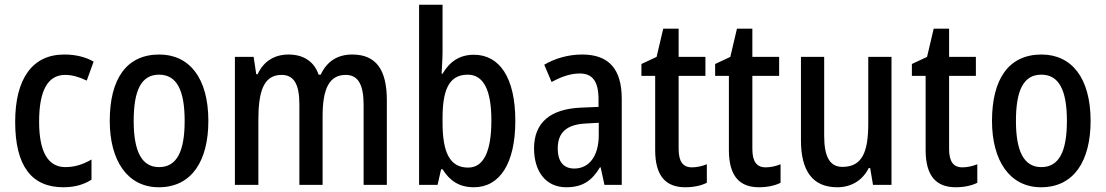

<svg xmlns="http://www.w3.org/2000/svg" viewBox="-20 -780 4664 810"><path d="M247 10C292 10 332 0 366 -22V-107C331 -87 297 -75 256 -75C182 -75 145 -140 145 -267C145 -397 181 -464 255 -464C284 -464 315 -455 346 -440L375 -520C344 -538 303 -550 251 -550C116 -550 44 -447 44 -266C44 -79 114 10 247 10Z M859 -270C859 -452 778 -550 652 -550C513 -550 443 -446 443 -270C443 -102 518 10 650 10C790 10 859 -103 859 -270ZM544 -270C544 -399 576 -465 651 -465C726 -465 759 -399 759 -270C759 -141 726 -75 651 -75C577 -75 544 -143 544 -270Z M1466 -550C1406 -550 1360 -523 1333 -465H1324C1307 -517 1264 -550 1197 -550C1141 -550 1093 -524 1067 -467H1061L1050 -540H971V0H1070V-274C1070 -392 1091 -464 1168 -464C1219 -464 1243 -426 1243 -340V0H1341V-290C1341 -404 1368 -464 1439 -464C1490 -464 1514 -424 1514 -338V0H1612V-357C1612 -488 1565 -550 1466 -550Z M1847 -559V-760H1748V0H1826L1841 -66H1847C1878 -16 1919 10 1979 10C2088 10 2154 -90 2154 -270C2154 -452 2088 -549 1979 -549C1919 -549 1877 -520 1847 -469H1843C1844 -498 1847 -531 1847 -559ZM1953 -465C2020 -465 2053 -400 2053 -272C2053 -138 2019 -73 1955 -73C1878 -73 1847 -136 1847 -263V-280C1847 -393 1870 -465 1953 -465Z M2436 -550C2378 -550 2322 -534 2276 -507L2307 -434C2349 -457 2388 -470 2426 -470C2480 -470 2505 -436 2505 -361V-329L2433 -326C2302 -321 2233 -263 2233 -154C2233 -60 2280 10 2369 10C2437 10 2477 -17 2511 -74H2514L2530 0H2603V-363C2603 -486 2551 -550 2436 -550ZM2452 -259 2506 -262V-210C2506 -120 2464 -69 2403 -69C2360 -69 2333 -95 2333 -154C2333 -219 2368 -255 2452 -259Z M2899 -74C2860 -74 2843 -100 2843 -152V-460H2956V-540H2843V-659H2778L2750 -540L2686 -510V-460H2744V-147C2744 -36 2790 10 2871 10C2906 10 2939 3 2962 -9V-87C2942 -79 2920 -74 2899 -74Z M3210 -74C3171 -74 3154 -100 3154 -152V-460H3267V-540H3154V-659H3089L3061 -540L2997 -510V-460H3055V-147C3055 -36 3101 10 3182 10C3217 10 3250 3 3273 -9V-87C3253 -79 3231 -74 3210 -74Z M3741 -540H3643V-259C3643 -138 3617 -76 3534 -76C3481 -76 3457 -118 3457 -207V-540H3359V-188C3359 -61 3407 10 3512 10C3569 10 3618 -17 3645 -71H3651L3663 0H3741Z M4040 -74C4001 -74 3984 -100 3984 -152V-460H4097V-540H3984V-659H3919L3891 -540L3827 -510V-460H3885V-147C3885 -36 3931 10 4012 10C4047 10 4080 3 4103 -9V-87C4083 -79 4061 -74 4040 -74Z M4581 -270C4581 -452 4500 -550 4374 -550C4235 -550 4165 -446 4165 -270C4165 -102 4240 10 4372 10C4512 10 4581 -103 4581 -270ZM4266 -270C4266 -399 4298 -465 4373 -465C4448 -465 4481 -399 4481 -270C4481 -141 4448 -75 4373 -75C4299 -75 4266 -143 4266 -270Z"/></svg>

Font: Noto Sans Sinhala Condensed Medium
Style: Regular
Weight: 500
Width: 3
Designer: Jelle Bosma - Monotype Design Team
Foundry: Monotype Imaging Inc.
Version: Version 2.006